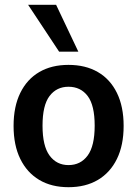

<svg xmlns="http://www.w3.org/2000/svg" viewBox="-20 -769 570 799"><path d="M265 10Q194.5 10 143.5 -20.2Q92.5 -50.5 64.5 -107.5Q36.5 -164.5 36.5 -245Q36.5 -325.5 64.5 -382.5Q92.5 -439.5 143.5 -469.2Q194.5 -499 265 -499Q336 -499 387.2 -469.2Q438.5 -439.5 466.5 -382.5Q494.5 -325.5 494.5 -245Q494.5 -164.5 466.5 -107.5Q438.5 -50.5 387.2 -20.2Q336 10 265 10ZM265 -82Q315.5 -82 344.8 -121.8Q374 -161.5 374 -246Q374 -331 344.8 -369.5Q315.5 -408 265 -408Q215.5 -408 186.2 -369.5Q157 -331 157 -246Q157 -161.5 186.2 -121.8Q215.5 -82 265 -82ZM226 -554 97 -749H213.5L306 -554Z"/></svg>

Font: Nunito Sans 12pt ExtraLight SemiCondensed
Style: Regular
Weight: 200
Width: 4
Version: Version 3.101;gftools[0.9.27]